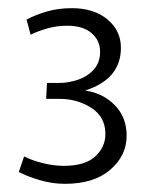

<svg xmlns="http://www.w3.org/2000/svg" viewBox="-20 -841 360 470"><path d="M139 -391Q108 -391 77.5 -400Q47 -409 26 -420L39 -458Q59 -448 85.5 -441.5Q112 -435 136 -435Q188 -435 213 -458Q238 -481 238 -513Q238 -555 203.5 -577Q169 -599 126 -599H93L95 -638H126Q147 -638 170 -645.5Q193 -653 209 -670Q225 -687 225 -715Q225 -742 204 -760Q183 -778 145 -778Q119 -778 96 -771.5Q73 -765 55 -756L45 -793Q65 -804 93.5 -812.5Q122 -821 156 -821Q210 -821 243 -793.5Q276 -766 276 -724Q276 -648 190 -620V-619Q232 -613 261 -583.5Q290 -554 290 -509Q290 -460 250 -425.5Q210 -391 139 -391Z"/></svg>

Font: Murecho Light
Style: Regular
Weight: 300
Designer: Neil Summerour
Foundry: Positype
Version: Version 1.010; ttfautohint (v1.8.3)